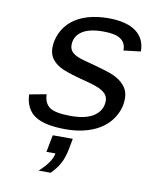

<svg xmlns="http://www.w3.org/2000/svg" viewBox="-85 -606 769 898"><g transform="rotate(10 300.0 -157.5)"><path d="M250 9.8Q149.9 9.8 103.5 -21.2Q57.1 -52.2 53.7 -121.1L134.3 -136.2Q135.7 -93.3 162.8 -74.5Q189.9 -55.7 262.7 -55.7Q336.9 -55.7 374.5 -82.5Q412.1 -109.4 412.1 -153.8Q412.1 -177.7 391.8 -193.8Q371.6 -210 325.2 -222.7L268.6 -237.8Q204.1 -255.4 178 -269.8Q151.9 -284.2 137.5 -304.9Q123 -325.7 123 -355.5Q123 -390.6 139.2 -425.8Q155.3 -460.9 185.8 -485.8Q216.3 -510.7 260.3 -523.7Q304.2 -536.6 357.4 -536.6Q443.4 -536.6 488.5 -503.9Q533.7 -471.2 533.7 -409.7L452.6 -399.9V-402.3Q452.6 -436.5 427.2 -453.9Q401.9 -471.2 344.7 -471.2Q277.3 -471.2 243.2 -447.8Q209 -424.3 209 -382.8Q209 -360.4 226.3 -345.9Q243.7 -331.5 285.6 -320.8Q393.6 -292.5 421.9 -279.8Q450.2 -267.1 467.3 -250.7Q484.4 -234.4 491.5 -217.3Q498.5 -200.2 498.5 -178.7Q498.5 -128.4 467.8 -83.3Q437 -38.1 380.4 -14.2Q323.7 9.8 250 9.8ZM216.3 222.2H159.2Q214.8 172.9 223.1 129.4H180.2L195.8 47.9H291L281.2 99.6Q272.9 142.1 256.6 170.7Q240.2 199.2 216.3 222.2Z"/></g></svg>

Font: Liberation Mono
Style: Italic
Weight: 400
Italic angle: -12°
Monospace: yes
Designer: Steve Matteson
Foundry: Ascender Corporation
Version: Version 2.1.5